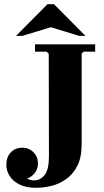

<svg xmlns="http://www.w3.org/2000/svg" viewBox="-20 -880 492 910"><path d="M146 -635V-670H431V-635H376L367 -626V-196Q367 -134 346.5 -94Q326 -54 293.5 -31Q261 -8 223.5 1Q186 10 152 10Q103 10 71.5 -6Q40 -22 25 -47Q10 -72 10 -98Q10 -136 31.5 -158Q53 -180 85 -180Q117 -180 138.5 -158.5Q160 -137 160 -105Q160 -83 148.5 -65.5Q137 -48 119 -38.5Q101 -29 79 -30L90 -56Q98 -40 111 -32.5Q124 -25 142 -25Q171 -25 191.5 -50.5Q212 -76 212 -140L211 -625L201 -635ZM355 -710 221 -751 86 -710H56L205 -860H236L385 -710Z"/></svg>

Font: Brygada 1918
Style: Bold
Weight: 700
Designer: Mateusz Machalski | Borys Kosmynka | Przemek Hoffer
Foundry: NIEPODLEGLA 2018
Version: Version 3.006